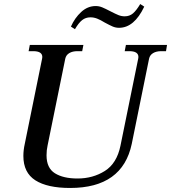

<svg xmlns="http://www.w3.org/2000/svg" viewBox="-20 -923 849 953"><path d="M332 -791Q351 -834 383 -863.5Q415 -893 455 -893Q472 -893 487.5 -886.5Q503 -880 528 -867Q553 -854 568 -848Q583 -842 599 -842Q623 -842 640 -856.5Q657 -871 676 -903L696 -890Q646 -785 571 -785Q554 -785 539 -791.5Q524 -798 500 -811Q479 -824 462.5 -830.5Q446 -837 429 -837Q405 -837 387.5 -823Q370 -809 352 -778ZM96 -149Q96 -178 103 -209L189 -632Q190 -635 190 -640Q190 -669 145 -669H122L128 -700H394L388 -669H364Q340 -669 324 -659.5Q308 -650 304 -632L216 -200Q211 -178 211 -152Q211 -89 252.5 -63Q294 -37 365 -37Q441 -37 500.5 -74.5Q560 -112 578 -200L666 -632Q667 -635 667 -640Q667 -669 622 -669H599L605 -700H809L804 -669H780Q756 -669 740 -659.5Q724 -650 720 -632L634 -209Q588 10 328 10Q215 10 155.5 -28Q96 -66 96 -149Z"/></svg>

Font: Taviraj Medium
Style: Italic
Weight: 500
Italic angle: -12°
Designer: Katatrad Team
Foundry: CadsonDemak
Version: Version 1.001